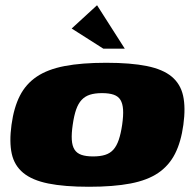

<svg xmlns="http://www.w3.org/2000/svg" viewBox="-20 -707 737 734"><path d="M320 7Q226 7 164.5 -5.5Q103 -18 69 -46Q35 -74 25 -119Q15 -164 24 -230Q33 -296 56 -341Q79 -386 120.5 -414Q162 -442 227 -454.5Q292 -467 386 -467Q480 -467 541.5 -454.5Q603 -442 636.5 -414Q670 -386 680 -341Q690 -296 681 -230Q672 -164 649 -119Q626 -74 585 -46Q544 -18 479 -5.5Q414 7 320 7ZM336 -109Q363 -109 382 -115Q401 -121 413.5 -135Q426 -149 434 -172.5Q442 -196 447 -230Q452 -265 450.5 -288Q449 -311 440.5 -325Q432 -339 414.5 -345Q397 -351 370 -351Q343 -351 324 -345Q305 -339 292 -325Q279 -311 271 -288Q263 -265 258 -230Q253 -196 254.5 -172.5Q256 -149 265 -135Q274 -121 291.5 -115Q309 -109 336 -109ZM375 -521 254 -598 351 -687 457 -521Z"/></svg>

Font: Genos Black
Style: Italic
Weight: 900
Italic angle: -8°
Version: Version 1.010